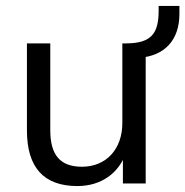

<svg xmlns="http://www.w3.org/2000/svg" viewBox="-20 -624 630 653"><path d="M243.1 8.8C322.5 8.8 385.3 -33.3 410.8 -109.8H398V0H475.5V-476.5H396.1V-205.9C396.1 -115.7 340.2 -56.9 258.8 -56.9C184.3 -56.9 151 -97.1 151 -181.4V-476.5H71.6V-180.4C71.6 -55.9 127.5 8.8 243.1 8.8ZM452.9 -427.5C540.2 -433.3 590.2 -488.2 590.2 -576.5V-603.9H519.6V-588.2C519.6 -510.8 495.1 -477.5 411.8 -476.5V-454.9Z"/></svg>

Font: LL Pando Sans
Style: Regular
Weight: 400
Designer: Joshua Smith
Foundry: Joshua Smith
Version: Version 1.000;Glyphs 3.2.1 (3258)